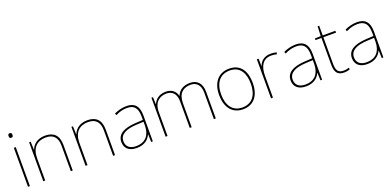

<svg xmlns="http://www.w3.org/2000/svg" viewBox="-0 -1670 4988 2444"><g transform="rotate(-20 2493.5 -448.5)"><path d="M103 -814C83 -814 78 -799 78 -783C78 -766 83 -752 103 -752C127 -752 130 -766 130 -783C130 -799 127 -814 103 -814ZM116 -621H90V-93H116Z M516 -631C404 -631 347 -571 324 -510H322L318 -621H297V-93H323V-395C323 -539 401 -606 516 -606C613 -606 670 -555 670 -438V-93H696V-439C696 -570 630 -631 516 -631Z M1089 -631C977 -631 920 -571 897 -510H895L891 -621H870V-93H896V-395C896 -539 974 -606 1089 -606C1186 -606 1243 -555 1243 -438V-93H1269V-439C1269 -570 1203 -631 1089 -631Z M1617 -630C1558 -630 1503 -615 1450 -591L1459 -565C1516 -594 1564 -605 1617 -605C1710 -605 1755 -556 1755 -436V-393L1652 -387C1495 -378 1401 -327 1401 -222C1401 -138 1455 -83 1561 -83C1669 -83 1725 -135 1753 -196H1755L1759 -93H1781V-443C1781 -573 1726 -630 1617 -630ZM1654 -363 1755 -368V-313C1753 -192 1694 -108 1561 -108C1476 -108 1429 -151 1429 -222C1429 -315 1518 -356 1654 -363Z M2478 -631C2383 -631 2324 -587 2299 -522H2297C2279 -593 2224 -631 2151 -631C2049 -631 2002 -574 1981 -525H1979L1975 -621H1954V-93H1980V-418C1980 -552 2058 -606 2151 -606C2224 -606 2281 -560 2281 -453V-93H2307V-418C2307 -552 2378 -606 2478 -606C2551 -606 2608 -560 2608 -453V-93H2634V-454C2634 -575 2568 -631 2478 -631Z M3231 -357C3231 -510 3167 -631 3008 -631C2861 -631 2775 -525 2775 -357C2775 -200 2850 -83 3002 -83C3159 -83 3231 -202 3231 -357ZM2802 -357C2802 -513 2876 -606 3008 -606C3149 -606 3204 -495 3204 -357C3204 -212 3142 -108 3002 -108C2867 -108 2802 -210 2802 -357Z M3569 -629C3484 -629 3429 -581 3410 -520H3408L3406 -621H3382V-93H3408V-390C3408 -521 3458 -604 3569 -604C3599 -604 3619 -601 3644 -594L3650 -618C3626 -625 3601 -629 3569 -629Z M3910 -630C3851 -630 3796 -615 3743 -591L3752 -565C3809 -594 3857 -605 3910 -605C4003 -605 4048 -556 4048 -436V-393L3945 -387C3788 -378 3694 -327 3694 -222C3694 -138 3748 -83 3854 -83C3962 -83 4018 -135 4046 -196H4048L4052 -93H4074V-443C4074 -573 4019 -630 3910 -630ZM3947 -363 4048 -368V-313C4046 -192 3987 -108 3854 -108C3769 -108 3722 -151 3722 -222C3722 -315 3811 -356 3947 -363Z M4369 -108C4295 -108 4274 -154 4274 -236V-596H4446V-621H4274V-752H4253L4247 -621L4167 -618V-596H4248V-233C4248 -140 4276 -83 4369 -83C4404 -83 4426 -89 4448 -96V-121C4426 -113 4402 -108 4369 -108Z M4740 -630C4681 -630 4626 -615 4573 -591L4582 -565C4639 -594 4687 -605 4740 -605C4833 -605 4878 -556 4878 -436V-393L4775 -387C4618 -378 4524 -327 4524 -222C4524 -138 4578 -83 4684 -83C4792 -83 4848 -135 4876 -196H4878L4882 -93H4904V-443C4904 -573 4849 -630 4740 -630ZM4777 -363 4878 -368V-313C4876 -192 4817 -108 4684 -108C4599 -108 4552 -151 4552 -222C4552 -315 4641 -356 4777 -363Z"/></g></svg>

Font: Noto Sans Telugu UI Thin
Style: Regular
Weight: 100
Designer: Jelle Bosma - Monotype Design Team
Foundry: Monotype Imaging Inc.
Version: Version 2.005